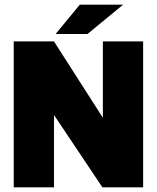

<svg xmlns="http://www.w3.org/2000/svg" viewBox="-20 -805 674 825"><path d="M595 -627V0H420L212 -311V0H39V-627H212L422 -299V-627ZM323 -785H509L356 -659H219Z"/></svg>

Font: Blinker ExtraBold
Style: Regular
Weight: 800
Designer: Juergen Huber
Foundry: supertype
Version: Version 1.017;hotconv 1.0.117;makeotfexe 2.5.65602